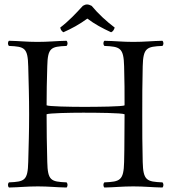

<svg xmlns="http://www.w3.org/2000/svg" viewBox="-20 -832 769 857"><path d="M191 -109C189 -193 188 -242 188 -322C199 -327 291 -329 351 -329C411 -329 524 -328 536 -322C535 -253 536 -184 534 -109C532 -26 516 -21 446 -18C440 -12 440 -1 446 5C495 4 524 0 575 0C625 0 655 4 705 5C711 -1 711 -12 705 -18C635 -21 619 -26 617 -109C615 -191 615 -237 615 -320C615 -403 615 -452 617 -536C619 -619 635 -624 705 -627C711 -633 711 -644 705 -650C656 -649 626 -645 575 -645C525 -645 496 -649 446 -650C440 -644 440 -633 446 -627C516 -624 532 -619 534 -536C536 -466 536 -424 536 -362C529 -356 412 -355 352 -355C292 -355 195 -357 188 -362C188 -425 189 -466 191 -536C193 -619 207 -624 277 -627C283 -633 283 -644 277 -650C228 -649 198 -645 147 -645C97 -645 70 -649 20 -650C14 -644 14 -633 20 -627C90 -624 104 -619 106 -536C108 -453 110 -404 110 -321C110 -238 108 -192 106 -109C104 -26 90 -21 20 -18C14 -12 14 -1 20 5C69 4 98 0 149 0C199 0 227 4 277 5C283 -1 283 -12 277 -18C207 -21 193 -26 191 -109ZM388.9 -806C373.5 -813.7 363.9 -814.4 349.9 -806C318.9 -772 285.9 -737 248.9 -709C250.9 -700 253.9 -694 262.9 -688C300.9 -705 332.9 -722 369.9 -749C402.9 -724 436.9 -706 475.9 -688C485 -691.8 489.1 -699.9 491.9 -709C455.9 -736 418.9 -770 388.9 -806Z"/></svg>

Font: Libertinus Serif Display
Style: Regular
Weight: 400
Designer: Philipp H. Poll
Foundry: Khaled Hosny
Version: Version 6.1